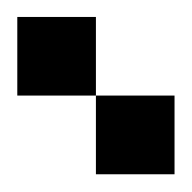

<svg xmlns="http://www.w3.org/2000/svg" viewBox="-20 -656 222 222"><path d="M0 -636.4H90.9V-545.5H0ZM90.9 -545.5H181.8V-454.5H90.9Z"/></svg>

Font: Micro 5 Charted
Style: Regular
Weight: 400
Designer: Sarah Cadigan-Fried
Version: Version 1.000; ttfautohint (v1.8.4.7-5d5b)